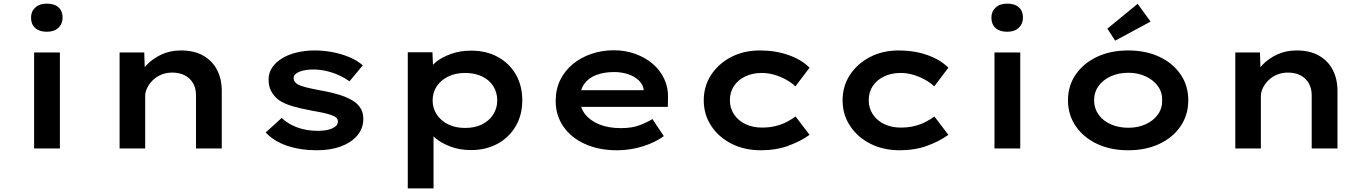

<svg xmlns="http://www.w3.org/2000/svg" viewBox="-20 -818 7546 1058"><path d="M168 0V-529H310V0ZM238 -643Q197 -643 174 -663.5Q151 -684 151 -721Q151 -755 174.5 -776.5Q198 -798 238 -798Q280 -798 302.5 -777.5Q325 -757 325 -721Q325 -687 302 -665Q279 -643 238 -643Z M639 0V-529H775L779 -395L741 -387Q756 -427 789.5 -461.5Q823 -496 870.5 -518Q918 -540 977 -540Q1050 -540 1100 -511.5Q1150 -483 1176 -433Q1202 -383 1202 -317V0H1060V-293Q1060 -332 1043.5 -360Q1027 -388 998 -403Q969 -418 929 -418Q896 -418 868.5 -406.5Q841 -395 821.5 -375.5Q802 -356 791 -333.5Q780 -311 780 -289V0H710Q678 0 660.5 0Q643 0 639 0Z M1726 10Q1636 10 1563 -14.5Q1490 -39 1444 -88L1532 -168Q1568 -134 1619 -115.5Q1670 -97 1730 -97Q1750 -97 1770 -99.5Q1790 -102 1806 -108.5Q1822 -115 1832 -124.5Q1842 -134 1842 -149Q1842 -172 1808 -183Q1788 -191 1758.5 -197Q1729 -203 1695 -209Q1635 -220 1589.5 -233.5Q1544 -247 1513 -269Q1489 -289 1474.5 -315.5Q1460 -342 1460 -379Q1460 -417 1480 -446.5Q1500 -476 1535 -497Q1570 -518 1616.5 -529Q1663 -540 1714 -540Q1762 -540 1810.5 -531Q1859 -522 1903 -504Q1947 -486 1979 -458L1906 -370Q1881 -388 1848.5 -403Q1816 -418 1779.5 -426.5Q1743 -435 1708 -435Q1687 -435 1668 -432.5Q1649 -430 1633 -424Q1617 -418 1607.5 -409Q1598 -400 1598 -387Q1598 -378 1603.5 -369Q1609 -360 1619 -354Q1637 -344 1669.5 -336Q1702 -328 1745 -320Q1809 -309 1856.5 -293.5Q1904 -278 1935 -256Q1959 -238 1970.5 -215Q1982 -192 1982 -163Q1982 -110 1948.5 -71Q1915 -32 1858 -11Q1801 10 1726 10Z M2227 220V-530H2363L2368 -410L2342 -419Q2349 -449 2382 -476Q2415 -503 2465.5 -521Q2516 -539 2576 -539Q2660 -539 2723.5 -504Q2787 -469 2822.5 -407.5Q2858 -346 2858 -265Q2858 -185 2822 -123Q2786 -61 2722 -26Q2658 9 2575 9Q2514 9 2463 -10Q2412 -29 2378 -58Q2344 -87 2336 -117L2369 -131V220ZM2543 -113Q2597 -113 2636 -132.5Q2675 -152 2697.5 -186.5Q2720 -221 2720 -265Q2720 -309 2698 -343.5Q2676 -378 2636 -397Q2596 -416 2543 -416Q2490 -416 2450 -396.5Q2410 -377 2387 -343Q2364 -309 2364 -265Q2364 -221 2387 -186.5Q2410 -152 2450 -132.5Q2490 -113 2543 -113Z M3379 10Q3279 10 3202.5 -25Q3126 -60 3084 -121.5Q3042 -183 3042 -261Q3042 -326 3067 -377Q3092 -428 3136 -464.5Q3180 -501 3238.5 -521Q3297 -541 3362 -541Q3426 -541 3481 -521Q3536 -501 3577 -466Q3618 -431 3640.5 -382.5Q3663 -334 3661 -277L3660 -229H3145L3122 -321H3543L3527 -302V-324Q3523 -353 3500 -375Q3477 -397 3441.5 -409Q3406 -421 3364 -421Q3310 -421 3267.5 -405.5Q3225 -390 3200.5 -357Q3176 -324 3176 -272Q3176 -225 3204 -189Q3232 -153 3282.5 -132.5Q3333 -112 3401 -112Q3463 -112 3504.5 -128Q3546 -144 3575 -162L3638 -68Q3605 -44 3563 -26.5Q3521 -9 3474.5 0.5Q3428 10 3379 10Z M4173 10Q4082 10 4011 -26Q3940 -62 3899 -124.5Q3858 -187 3858 -265Q3858 -344 3899 -406Q3940 -468 4009.5 -504Q4079 -540 4168 -540Q4252 -540 4324 -515Q4396 -490 4441 -445L4363 -342Q4341 -363 4311 -379.5Q4281 -396 4247 -406Q4213 -416 4178 -416Q4126 -416 4086 -396.5Q4046 -377 4024 -343.5Q4002 -310 4002 -265Q4002 -222 4025 -187.5Q4048 -153 4088 -134Q4128 -115 4178 -115Q4220 -115 4254 -123.5Q4288 -132 4315 -146Q4342 -160 4364 -176L4441 -75Q4391 -39 4323.5 -14.5Q4256 10 4173 10Z M4938 10Q4847 10 4776 -26Q4705 -62 4664 -124.5Q4623 -187 4623 -265Q4623 -344 4664 -406Q4705 -468 4774.5 -504Q4844 -540 4933 -540Q5017 -540 5089 -515Q5161 -490 5206 -445L5128 -342Q5106 -363 5076 -379.5Q5046 -396 5012 -406Q4978 -416 4943 -416Q4891 -416 4851 -396.5Q4811 -377 4789 -343.5Q4767 -310 4767 -265Q4767 -222 4790 -187.5Q4813 -153 4853 -134Q4893 -115 4943 -115Q4985 -115 5019 -123.5Q5053 -132 5080 -146Q5107 -160 5129 -176L5206 -75Q5156 -39 5088.5 -14.5Q5021 10 4938 10Z M5460 0V-529H5602V0ZM5530 -643Q5489 -643 5466 -663.5Q5443 -684 5443 -721Q5443 -755 5466.5 -776.5Q5490 -798 5530 -798Q5572 -798 5594.5 -777.5Q5617 -757 5617 -721Q5617 -687 5594 -665Q5571 -643 5530 -643Z M6197 10Q6100 10 6025.5 -25Q5951 -60 5908 -122.5Q5865 -185 5865 -265Q5865 -346 5908 -408Q5951 -470 6025.5 -505Q6100 -540 6197 -540Q6294 -540 6368.5 -505Q6443 -470 6485.5 -408Q6528 -346 6528 -265Q6528 -185 6485.5 -122.5Q6443 -60 6368.5 -25Q6294 10 6197 10ZM6198 -114Q6250 -114 6292.5 -133Q6335 -152 6360 -186.5Q6385 -221 6384 -265Q6385 -310 6360 -344Q6335 -378 6292.5 -397.5Q6250 -417 6198 -417Q6144 -417 6101 -397.5Q6058 -378 6033.5 -344Q6009 -310 6009 -265Q6009 -221 6033.5 -186.5Q6058 -152 6101 -133Q6144 -114 6198 -114ZM6125 -594 6082 -660 6249 -797 6320 -699Z M6787 0V-529H6923L6927 -395L6889 -387Q6904 -427 6937.5 -461.5Q6971 -496 7018.5 -518Q7066 -540 7125 -540Q7198 -540 7248 -511.5Q7298 -483 7324 -433Q7350 -383 7350 -317V0H7208V-293Q7208 -332 7191.5 -360Q7175 -388 7146 -403Q7117 -418 7077 -418Q7044 -418 7016.5 -406.5Q6989 -395 6969.5 -375.5Q6950 -356 6939 -333.5Q6928 -311 6928 -289V0H6858Q6826 0 6808.5 0Q6791 0 6787 0Z"/></svg>

Font: Lexend Mega SemiBold
Style: Regular
Weight: 600
Designer: Bonnie Shaver-Troup, Thomas Jockin
Foundry: Lexend
Version: Version 1.007